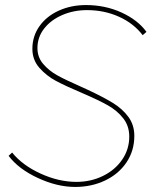

<svg xmlns="http://www.w3.org/2000/svg" viewBox="-20 -730 606 759"><path d="M14 -114 28 -127Q68 -77 140 -44Q212 -11 282 -11Q339 -11 387 -34.5Q435 -58 463 -99Q491 -140 491 -190Q491 -232 467 -262.5Q443 -293 406.5 -313.5Q370 -334 312 -359Q239 -390 201.5 -410Q164 -430 136 -461.5Q108 -493 108 -537Q108 -587 136 -626.5Q164 -666 212.5 -688Q261 -710 320 -710Q396 -710 460.5 -680.5Q525 -651 559 -604L544 -591Q508 -638 450 -664Q392 -690 324 -690Q271 -690 226 -670.5Q181 -651 154.5 -617Q128 -583 128 -540Q128 -504 150.5 -477.5Q173 -451 205 -433Q237 -415 292 -391Q310 -383 327 -375Q387 -347 425.5 -323.5Q464 -300 487.5 -268Q511 -236 511 -193Q511 -134 480 -88Q449 -42 395.5 -16.5Q342 9 277 9Q206 9 129.5 -26.5Q53 -62 14 -114Z"/></svg>

Font: Fixel Italic Variable 20240409 Display Thin
Style: Italic
Weight: 100
Italic angle: -10°
Designer: AlfaBravo + MacPaw
Foundry: Kyrylo Tkachov, Marchela Mozhyna, Serhii Makarenko, Maria Weinstein, Zakhar Kryvoshyya
Version: Version 1.211;Glyphs 3.2 (3225)